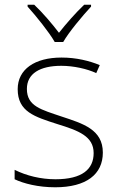

<svg xmlns="http://www.w3.org/2000/svg" viewBox="-20 -784 502 814"><path d="M212 -606H248C272 -648 329 -716 366 -756V-764H337C300 -729 260 -683 230 -645C201 -683 162 -729 125 -764H97V-756C133 -716 188 -648 212 -606ZM416 -137C416 -235 332 -260 241 -290C156 -319 94 -333 94 -407C94 -472 149 -505 240 -505C292 -505 350 -492 388 -474L403 -508C359 -526 304 -540 241 -540C127 -540 55 -490 55 -406C55 -310 127 -289 223 -258C314 -230 377 -206 377 -135C377 -67 329 -24 215 -24C153 -24 92 -39 42 -64V-24C80 -6 141 10 214 10C346 10 416 -45 416 -137Z"/></svg>

Font: Noto Sans Gurmukhi ExtraLight
Style: Regular
Weight: 200
Designer: Jelle Bosma - Monotype Design Team
Foundry: Monotype Imaging Inc.
Version: Version 2.004